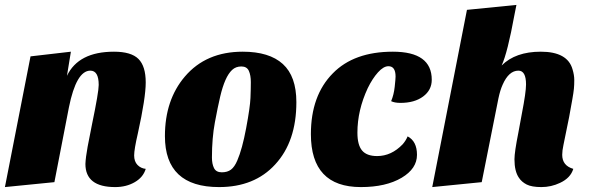

<svg xmlns="http://www.w3.org/2000/svg" viewBox="-28 -740 2413 780"><path d="M440 20Q319 20 319 -74Q320 -100 328 -144L346 -236Q373 -366 373 -395Q373 -453 339 -453Q282 -453 252 -304L193 0L-8 20L96 -511L260 -530L244 -432Q291 -530 435 -530Q505 -530 534.5 -500.5Q564 -471 564 -405Q564 -343 532 -198Q517 -133 517 -108.5Q517 -84 530.5 -70Q544 -56 564 -54Q554 -20 519.5 0Q485 20 440 20Z M862 20Q642 20 642 -187Q642 -334 723 -429Q809 -530 958 -530Q1066 -530 1121 -480Q1176 -430 1176 -325Q1176 -165 1090 -72Q1006 20 862 20ZM833 -100Q833 -74 841.5 -57Q850 -40 873 -40Q896 -40 910.5 -51Q925 -62 936 -88Q956 -134 972 -219.5Q988 -305 989.5 -342Q991 -379 991 -406.5Q991 -434 983 -452Q975 -470 952.5 -470Q930 -470 915 -456Q900 -442 888 -415Q876 -388 866.5 -347.5Q857 -307 845 -243Q833 -179 833 -100Z M1726 -416Q1726 -374 1691 -348Q1656 -322 1599 -322Q1575 -322 1561 -329Q1572 -355 1575.5 -387.5Q1579 -420 1579 -429Q1579 -471 1550 -471Q1530 -471 1507.5 -446Q1485 -421 1466 -382Q1424 -292 1424 -201Q1424 -151 1443 -128.5Q1462 -106 1504 -106Q1562 -106 1608 -154Q1621 -169 1628 -186Q1666 -166 1666 -111Q1666 -55 1604 -18Q1540 20 1438 20Q1235 20 1235 -195Q1235 -352 1324 -442Q1410 -530 1568 -530Q1726 -530 1726 -416Z M2256 -111Q2256 -67 2301 -54Q2290 -17 2247 3Q2211 20 2171.5 20Q2132 20 2111.5 9.5Q2091 -1 2080 -18Q2062 -44 2062 -93Q2062 -122 2078 -202L2092 -278Q2109 -365 2109 -397Q2109 -453 2078 -453Q2039 -453 2014 -396Q2004 -374 1997 -341L1929 0L1728 20L1869 -700L2070 -720L2062 -680Q2034 -526 2010 -474Q2066 -530 2169 -530Q2278 -530 2298 -458Q2305 -435 2305 -415Q2305 -395 2303.5 -379.5Q2302 -364 2297 -336L2284 -264L2261 -151Q2256 -128 2256 -111Z"/></svg>

Font: Sansita One
Style: Regular
Weight: 400
Designer: Pablo Cosgaya
Foundry: Omnibus-Type
Version: Version 1.001